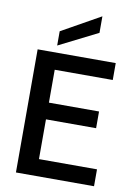

<svg xmlns="http://www.w3.org/2000/svg" viewBox="-101 -1010 765 1075"><g transform="rotate(10 281.5 -472.5)"><path d="M67 0V-700H511V-604H181V-417H466V-322H181V-96H511V0ZM171 -740V-821L392 -945V-851Z"/></g></svg>

Font: Rethink Sans SemiBold
Style: Regular
Weight: 600
Designer: The Rethink Sans project authors (Hans Thiessen). DM Sans designed by Colophon Foundry.
Foundry: Rethink Communications LLC
Version: Version 1.001